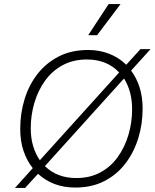

<svg xmlns="http://www.w3.org/2000/svg" viewBox="-20 -917 768 949"><path d="M54 12 142 -86Q113 -122 96.5 -170.5Q80 -219 80 -280Q80 -357 101.5 -427Q123 -497 165.5 -551.5Q208 -606 270.5 -638Q333 -670 416 -670Q471 -670 519 -651.5Q567 -633 604 -597L674 -674H724L628 -568Q655 -532 670 -485Q685 -438 685 -380Q685 -304 663.5 -234Q642 -164 600 -109Q558 -54 496 -22Q434 10 352 10Q242 10 168 -58L104 12ZM132 -283Q132 -234 144 -194.5Q156 -155 177 -125L569 -559Q508 -623 410 -623Q342 -623 290 -595Q238 -567 203 -518.5Q168 -470 150 -409Q132 -348 132 -283ZM357 -37Q425 -37 476.5 -65Q528 -93 562.5 -141.5Q597 -190 615 -251Q633 -312 633 -377Q633 -423 622.5 -461Q612 -499 593 -529L202 -96Q262 -37 357 -37ZM517 -897H576L460 -743H416Z"/></svg>

Font: Work Sans Light
Style: Italic
Weight: 300
Italic angle: -13°
Designer: Wei Huang
Foundry: Wei Huang
Version: Version 2.010; ttfautohint (v1.8.3)